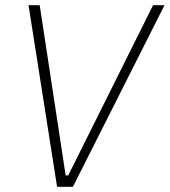

<svg xmlns="http://www.w3.org/2000/svg" viewBox="-20 -720 654 740"><path d="M200 0H261L614 -700H570L243 -44H233L133 -700H90Z"/></svg>

Font: Fixel Text 20240404 ExtraLight
Style: Italic
Weight: 200
Width: 4
Italic angle: -10°
Designer: AlfaBravo + MacPaw
Foundry: Kyrylo Tkachov, Marchela Mozhyna, Serhii Makarenko, Maria Weinstein, Zakhar Kryvoshyya
Version: Version 1.211;Glyphs 3.2 (3225)